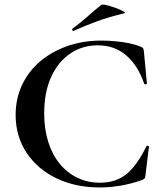

<svg xmlns="http://www.w3.org/2000/svg" viewBox="-20 -815 721 847"><path d="M427 -636Q457 -636 489.5 -633Q522 -630 551 -624Q580 -618 600 -609Q609 -606 611.5 -601.5Q614 -597 615 -586L628 -447Q628 -444 623 -443Q618 -442 616 -446Q588 -527 536.5 -571Q485 -615 411 -615Q343 -615 289.5 -578.5Q236 -542 205.5 -475Q175 -408 175 -315Q175 -245 193 -188.5Q211 -132 244 -92Q277 -52 322 -30.5Q367 -9 421 -9Q492 -9 538.5 -47.5Q585 -86 626 -170Q628 -173 632.5 -172Q637 -171 637 -168L622 -44Q621 -32 618.5 -28.5Q616 -25 607 -21Q559 -4 511.5 4Q464 12 421 12Q313 12 229 -28.5Q145 -69 97 -141.5Q49 -214 49 -308Q49 -380 77.5 -440.5Q106 -501 157.5 -544.5Q209 -588 278 -612Q347 -636 427 -636ZM305 -679Q301 -677 299 -682.5Q297 -688 300 -689Q336 -715 366 -742Q396 -769 426 -793Q430 -797 449.5 -792.5Q469 -788 490.5 -780Q512 -772 524.5 -765Q537 -758 527 -756Q460 -740 408 -721Q356 -702 305 -679Z"/></svg>

Font: Cormorant Infant Light
Style: Regular
Weight: 300
Designer: Christian Thalmann (Catharsis Fonts)
Foundry: Catharsis Fonts
Version: Version 4.001